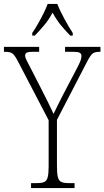

<svg xmlns="http://www.w3.org/2000/svg" viewBox="-28 -951 528 971"><path d="M129 0V-25H159Q183 -25 195.5 -30.5Q208 -36 213 -54Q218 -72 218 -109V-343L61 -644Q45 -674 33.5 -681.5Q22 -689 -2 -689H-8V-714H170V-689H140Q113 -689 106 -684Q99 -679 99 -670Q99 -661 105.5 -648Q112 -635 121 -618L183 -497Q216 -433 243 -375Q250 -391 262 -414.5Q274 -438 290 -470L367 -617Q377 -637 380.5 -648Q384 -659 384 -668Q384 -679 375.5 -684Q367 -689 341 -689H301V-714H480V-689H475Q453 -689 441.5 -681Q430 -673 413 -640L260 -345V-110Q260 -72 265 -54Q270 -36 283 -30.5Q296 -25 319 -25H349V0ZM135 -784Q148 -803 163 -829Q178 -855 191.5 -882Q205 -909 213 -931H262Q275 -897 298 -855Q321 -813 340 -784V-771H327Q298 -801 277.5 -826.5Q257 -852 238 -887Q219 -852 198 -826.5Q177 -801 148 -771H135Z"/></svg>

Font: Noto Serif Condensed ExtraLight
Style: Regular
Weight: 200
Width: 3
Designer: Monotype Design Team
Foundry: Monotype Imaging Inc.
Version: Version 2.013; ttfautohint (v1.8.4.7-5d5b)